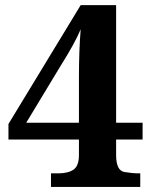

<svg xmlns="http://www.w3.org/2000/svg" viewBox="-20 -734 599 754"><path d="M290 -426.8Q290 -537.1 296.9 -619.1Q273.9 -564 217.8 -475.1L83 -252H290ZM436 -186V-125Q436 -64 468.8 -58.6Q501.5 -53.2 518.1 -53.2H530.8V0H180.2V-53.2H208Q247.6 -53.2 268.8 -67.9Q290 -82.5 290 -125V-186H13.2V-247.1L296.9 -713.9H436V-252H540V-186Z"/></svg>

Font: DroidSerif-Bold
Style: Bold
Weight: 700
Foundry: Ascender Corporation
Version: Version 1.00 build 112